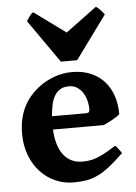

<svg xmlns="http://www.w3.org/2000/svg" viewBox="-54 -787 599 843"><g transform="rotate(-5 245.5 -365.0)"><path d="M252 -407.7Q230 -407.7 214.8 -399.2Q199.7 -390.6 189.7 -374.5Q179.7 -358.4 174.3 -335.4Q168.9 -312.5 167 -283.2H314.5Q325.7 -283.2 329.3 -286.9Q333 -290.5 333 -300.8Q333 -315.9 328.9 -334.5Q324.7 -353 315.2 -369.4Q305.7 -385.7 290 -396.7Q274.4 -407.7 252 -407.7ZM461.9 -267.1Q457.5 -262.2 448.5 -256.1Q439.5 -250 428.7 -244.1Q418 -238.3 407.2 -232.9Q396.5 -227.5 388.7 -224.6H166Q167.5 -190.9 175.5 -162.8Q183.6 -134.8 198 -115Q212.4 -95.2 233.4 -84.2Q254.4 -73.2 281.2 -73.2Q296.4 -73.2 311 -75Q325.7 -76.7 342.5 -82.5Q359.4 -88.4 380.6 -99.6Q401.9 -110.8 431.2 -129.9Q434.1 -128.4 438.5 -123.3Q442.9 -118.2 447 -112.5Q451.2 -106.9 454.6 -102.1Q458 -97.2 459 -95.2Q424.3 -61.5 397 -40Q369.6 -18.6 344.2 -6.3Q318.8 5.9 293.2 10.3Q267.6 14.6 236.8 14.6Q193.8 14.6 156 -2.2Q118.2 -19 90.1 -49.6Q62 -80.1 45.7 -122.6Q29.3 -165 29.3 -216.8Q29.3 -283.2 53.5 -333.3Q77.6 -383.3 127.4 -420.4Q154.8 -440.9 192.1 -454.8Q229.5 -468.8 270.5 -468.8Q318.4 -468.8 354.2 -453.1Q390.1 -437.5 414.1 -410.2Q438 -382.8 450 -345.9Q461.9 -309.1 461.9 -267.1ZM298.3 -518.6H226.6L93.8 -708.5Q99.6 -717.8 107.9 -729.5Q116.2 -741.2 124.5 -745.1L263.2 -643.6L400.4 -745.1Q404.3 -743.2 409.2 -739Q414.1 -734.9 419.2 -729.5Q424.3 -724.1 429 -718.5Q433.6 -712.9 437 -708.5Z"/></g></svg>

Font: Gentium Book Basic
Style: Bold
Weight: 700
Designer: J. Victor Gaultney and Annie Olsen
Foundry: SIL International
Version: Version 1.102; 2013; Maintenance release